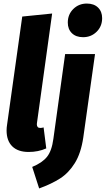

<svg xmlns="http://www.w3.org/2000/svg" viewBox="-20 -836 594 1079"><path d="M188 -147 187 -138Q187 -117 206 -117Q216 -117 225 -120L240 -2Q195 18 141 18Q81 18 49 -13.5Q17 -45 17 -103Q17 -119 20 -137L105 -743L273 -760ZM161 102Q217 79 244 45.5Q271 12 280 -56L346 -532H514L448 -63Q435 25 400.5 80.5Q366 136 317.5 167Q269 198 200 223ZM361 -709Q361 -755 392 -785.5Q423 -816 468 -816Q508 -816 531 -793.5Q554 -771 554 -734Q554 -688 523 -657.5Q492 -627 447 -627Q407 -627 384 -649.5Q361 -672 361 -709Z"/></svg>

Font: Fira Sans Condensed ExtraBold
Style: Italic
Weight: 800
Width: 3
Italic angle: -8°
Designer: bBox Type GmbH & Carrois Corporate GbR & Edenspiekermann AG
Foundry: bBox Type GmbH & Carrois Corporate GbR & Edenspiekermann AG
Version: Version 4.301